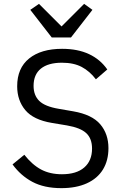

<svg xmlns="http://www.w3.org/2000/svg" viewBox="-20 -963 640 995"><path d="M45 -111 106 -161Q147 -109 193 -84.5Q239 -60 301 -60Q376 -60 416.5 -95Q457 -130 457 -193Q457 -245 427 -273Q397 -301 327 -313L249 -326Q153 -342 111 -392.5Q69 -443 69 -516Q69 -610 131 -660Q193 -710 302 -710Q383 -710 441.5 -682.5Q500 -655 536 -603L477 -552Q445 -594 403.5 -616Q362 -638 301 -638Q230 -638 192 -607.5Q154 -577 154 -518Q154 -469 183.5 -440Q213 -411 285 -399L360 -386Q457 -369 499.5 -319Q542 -269 542 -195Q542 -131 513.5 -84.5Q485 -38 430 -13Q375 12 298 12Q209 12 148 -20.5Q87 -53 45 -111ZM248 -769 137 -912 182 -943 299 -826 416 -943 459 -912 348 -769Z"/></svg>

Font: iA Writer Mono V
Style: Regular
Weight: 400
Designer: Mike Abbink, Paul van der Laan, Pieter van Rosmalen
Foundry: Bold Monday
Version: Version 2.000